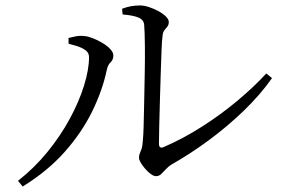

<svg xmlns="http://www.w3.org/2000/svg" viewBox="-20 -702 1040 703"><path d="M551 -57Q543 -57 532.5 -64.5Q522 -72 512 -83.5Q502 -95 495.5 -106Q489 -117 489 -124Q489 -134 492 -140.5Q495 -147 498.5 -157.5Q502 -168 503 -188Q505 -205 506 -243.5Q507 -282 508 -332.5Q509 -383 510 -436Q511 -489 510.5 -535Q510 -581 508 -610Q507 -629 487.5 -637.5Q468 -646 429 -649L427 -670Q446 -677 461 -679.5Q476 -682 493 -682Q508 -682 526 -676Q544 -670 560.5 -661Q577 -652 587.5 -641.5Q598 -631 598 -622Q598 -611 593 -605Q588 -599 582 -591.5Q576 -584 575 -569Q573 -556 571.5 -519Q570 -482 568.5 -433Q567 -384 565.5 -333Q564 -282 563 -240Q562 -198 562 -176Q562 -157 578 -163Q650 -194 719 -238Q788 -282 848.5 -332.5Q909 -383 955 -433L976 -416Q933 -355 873 -297Q813 -239 744.5 -188.5Q676 -138 607 -99Q596 -92 587 -82Q578 -72 570 -64.5Q562 -57 551 -57ZM46 -40Q106 -87 154 -146Q202 -205 236 -268Q270 -331 288 -389.5Q306 -448 306 -493Q306 -509 292.5 -518.5Q279 -528 261 -533.5Q243 -539 231 -542V-563Q242 -566 257.5 -569Q273 -572 289 -570Q302 -569 320 -562Q338 -555 355.5 -544.5Q373 -534 384 -522Q395 -510 395 -499Q395 -483 385 -474Q375 -465 371 -446Q355 -370 317 -293Q279 -216 217 -146Q155 -76 63 -19Z"/></svg>

Font: Noto Serif JP ExtraLight
Style: Regular
Weight: 400
Version: Version 2.003-H1;hotconv 1.1.1;makeotfexe 2.6.0